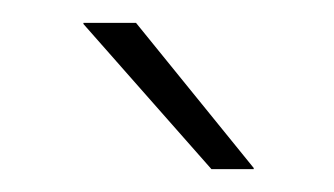

<svg xmlns="http://www.w3.org/2000/svg" viewBox="-20 -701 292 168"><path d="M99 -681 202 -554V-553H165L53 -680V-681Z"/></svg>

Font: Anek Latin ExtraLight
Style: Regular
Weight: 250
Designer: Yesha Goshar
Foundry: Ek Type
Version: Version 1.003